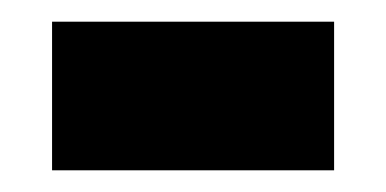

<svg xmlns="http://www.w3.org/2000/svg" viewBox="-20 -357 356 177"><path d="M28 -200V-337H288V-200Z"/></svg>

Font: Noto Sans Lao Condensed ExtraBold
Style: Regular
Weight: 800
Width: 3
Designer: Monotype Design Team
Foundry: Monotype Imaging Inc.
Version: Version 2.003; ttfautohint (v1.8.4.7-5d5b)